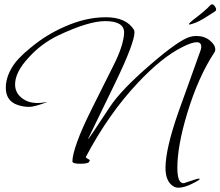

<svg xmlns="http://www.w3.org/2000/svg" viewBox="-20 -727 1023 891"><path d="M808 144Q796 144 789 140Q748 119 748 52Q748 -36 809 -210Q835 -281 860.5 -353Q886 -425 912 -497Q913 -501 913.5 -504Q914 -507 914 -510Q914 -531 893 -531Q870 -531 827 -509Q732 -462 621 -344Q484 -199 378 2Q380 7 390 11.5Q400 16 395 20Q395 33 353 33Q316 33 316 22Q316 -7 338 -68.5Q360 -130 407 -224L502 -414Q531 -470 543.5 -511Q556 -552 556 -576Q556 -629 468 -629Q391 -629 251 -563Q172 -525 114 -461Q50 -393 50 -335Q50 -298 79.5 -273.5Q109 -249 154 -249Q171 -249 187 -252L201 -254Q140 -231 116 -231Q86 -231 59 -241Q7 -260 7 -320Q7 -366 35 -413Q59 -455 125 -508Q194 -565 275 -601Q376 -647 471 -647Q566 -647 602 -588Q604 -582 604 -576Q604 -553 582 -494.5Q560 -436 514 -341L388 -81Q390 -78 490 -231Q542 -310 679 -428Q811 -542 862 -556Q875 -560 892 -560Q928 -560 953.5 -539.5Q979 -519 979 -497Q979 -489 975 -484Q900 -370 849 -202Q826 -126 814.5 -62.5Q803 1 803 51Q803 127 834 123Q844 119 859 114.5Q874 110 895 103Q898 102 903 102Q918 102 877 123Q837 144 808 144ZM860 -613Q857 -613 857 -615Q857 -619 874 -633Q898 -651 922 -671Q946 -691 957 -704Q962 -707 965 -707Q971 -706 977 -698Q983 -690 983 -682Q982 -678 979 -675Q955 -659 929 -643Q903 -627 883 -620Q874 -617 868 -615Q862 -613 860 -613Z"/></svg>

Font: Ephesis
Style: Regular
Weight: 400
Designer: Robert E. Leuschke
Foundry: Robert E. Leuschke
Version: Version 1.010; ttfautohint (v1.8.3)